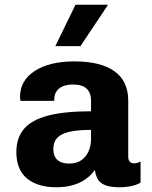

<svg xmlns="http://www.w3.org/2000/svg" viewBox="-20 -780 640 810"><path d="M217.5 10Q139 10 94 -27Q49 -64 49 -138.5Q49 -198.5 81.5 -236.5Q114 -274.5 183.5 -292.5Q253 -310.5 364 -310.5V-356.5Q364 -388.5 345.5 -406Q327 -423.5 287 -423.5Q250.5 -423.5 229.8 -406.8Q209 -390 209 -361.5V-354.5H66Q65.5 -361.5 65 -364.2Q64.5 -367 64.5 -367.2Q64.5 -367.5 64.5 -368Q64.5 -368.5 64.5 -371.5Q64.5 -440.5 126.8 -480.8Q189 -521 293.5 -521Q404.5 -521 462.8 -479.5Q521 -438 521 -355V-119.5Q521 -105 527.2 -98Q533.5 -91 545 -91Q560.5 -91 573 -99V-9.5Q558.5 -0.5 534.8 4.8Q511 10 485.5 10Q448 10 426 2Q404 -6 394 -22Q384 -38 380 -63Q364.5 -40.5 341 -24Q317.5 -7.5 286.8 1.2Q256 10 217.5 10ZM272.5 -90Q302 -90 322.2 -103.5Q342.5 -117 353.2 -140.8Q364 -164.5 364 -193.5V-232Q307 -232 272 -223.8Q237 -215.5 221 -198Q205 -180.5 205 -151.5Q205 -121.5 221.8 -105.8Q238.5 -90 272.5 -90ZM213.5 -585.5 298.5 -760H432.5L434 -757L319.5 -585.5Z"/></svg>

Font: Chivo Mono Medium
Style: Regular
Weight: 500
Monospace: yes
Designer: Hector Gatti
Foundry: Omnibus-Type
Version: Version 1.008